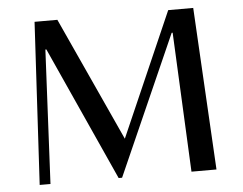

<svg xmlns="http://www.w3.org/2000/svg" viewBox="-49 -721 987 780"><g transform="rotate(-5 444.5 -331.0)"><path d="M82 0 119 -662H212L443 -157L664 -662H766L803 0H701L674 -569H670L418 0H404L157 -546H153L126 0Z"/></g></svg>

Font: Belleza
Style: Regular
Weight: 400
Designer: Eduardo Rodriguez Tunni
Foundry: Eduardo Rodriguez Tunni
Version: Version 1.003; ttfautohint (v1.8.4.7-5d5b)